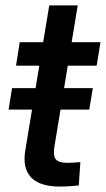

<svg xmlns="http://www.w3.org/2000/svg" viewBox="-20 -685 391 708"><path d="M322.3 -359.9 309.1 -280.8H11.7L24.4 -359.9ZM350.6 -529.3 336.4 -442.9H39.1L52.7 -529.3ZM161.6 -665H266.6L180.2 -141.6Q175.3 -110.4 186 -97.4Q196.8 -84.5 227.5 -84.5Q237.8 -84.5 252 -85.4Q266.1 -86.4 276.4 -87.4L270.5 -1.5Q255.4 0.5 236.8 1.7Q218.3 2.9 200.2 2.9Q126.5 2.9 94.5 -31Q62.5 -64.9 73.2 -129.9Z"/></svg>

Font: Inter 24pt Medium
Style: Italic
Weight: 500
Italic angle: -9.3988°
Designer: Rasmus Andersson
Foundry: rsms
Version: Version 4.001;git-66647c0bb